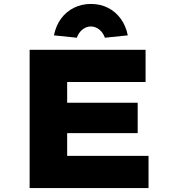

<svg xmlns="http://www.w3.org/2000/svg" viewBox="-20 -952 872 972"><path d="M130 0V-700H717V-537H320V-163H732V0ZM230 -278V-432H677V-278ZM369 -761 253 -773Q263 -822 289 -857.5Q315 -893 354 -912.5Q393 -932 440 -932Q488 -932 526.5 -912.5Q565 -893 591 -857.5Q617 -822 627 -773L511 -761Q502 -787 482.5 -802.5Q463 -818 440 -818Q417 -818 397.5 -802.5Q378 -787 369 -761Z"/></svg>

Font: Lexend Giga ExtraBold
Style: Regular
Weight: 800
Designer: Bonnie Shaver-Troup, Thomas Jockin
Foundry: Lexend
Version: Version 1.007